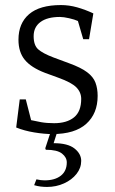

<svg xmlns="http://www.w3.org/2000/svg" viewBox="-20 -520 453 759"><path d="M187 10Q155 10 115.5 3.5Q76 -3 44 -16L58 -127H82L103 -45Q120 -41 142.5 -37Q165 -33 194 -33Q244 -33 272.5 -56Q301 -79 301 -129Q301 -155 282 -174.5Q263 -194 210 -213L158 -232Q103 -253 78 -283.5Q53 -314 53 -363Q53 -428 95 -464Q137 -500 221 -500Q253 -500 285 -491Q317 -482 349 -467L332 -365H309L288 -437Q275 -443 253 -448Q231 -453 217 -453Q167 -453 140 -433Q113 -413 113 -377Q113 -341 131 -325Q149 -309 191 -293L253 -270Q300 -253 324.5 -234.5Q349 -216 357.5 -193Q366 -170 366 -141Q366 -71 321 -30.5Q276 10 187 10ZM166 219Q154 219 141 217.5Q128 216 115 212L124 189Q133 191 141 192Q149 193 156 193Q197 193 220.5 174.5Q244 156 244 122Q244 102 225 87Q206 72 161 72L159 66L183 -7H209L192 46Q248 46 274.5 67Q301 88 301 116Q301 144 282.5 167.5Q264 191 233 205Q202 219 166 219Z"/></svg>

Font: Manuale Light
Style: Regular
Weight: 300
Designer: Eduardo Tunni / Pablo Cosgaya
Foundry: Eduardo Tunni / Pablo Cosgaya
Version: Version 1.002